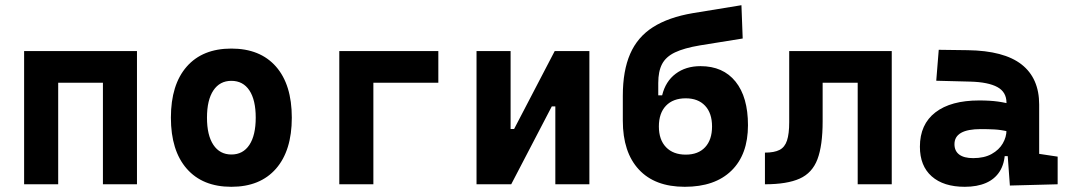

<svg xmlns="http://www.w3.org/2000/svg" viewBox="-20 -716 4142 746"><path d="M379.9 0V-517.6H512.2V0ZM73.7 0V-517.6H206.1V0ZM79.1 -394.5V-517.6H509.8V-394.5Z M878.9 9.8Q767.1 9.8 705.6 -60.5Q644 -130.9 644 -258.8Q644 -387.2 705.6 -457.3Q767.1 -527.3 878.9 -527.3Q990.8 -527.3 1052.3 -457.3Q1113.8 -387.2 1113.8 -258.8Q1113.8 -130.9 1052.3 -60.5Q990.8 9.8 878.9 9.8ZM879.2 -115.7Q924.3 -115.7 949 -153.1Q973.6 -190.5 973.6 -258.9Q973.6 -327.6 949 -364.7Q924.3 -401.9 878.9 -401.9Q834 -401.9 809.1 -364.7Q784.2 -327.5 784.2 -258.8Q784.2 -190.4 809.1 -153.1Q834 -115.7 879.2 -115.7Z M1298.3 0V-517.6H1430.7V0ZM1328.6 -394.5V-517.6H1683.1V-394.5Z M1928.7 0V-214.8H1977.5L2135.3 -517.6H2169.4V-302.7H2124L1966.3 0ZM1831.5 0V-517.6H1963.9V0ZM2137.7 0V-517.6H2270V0Z M2640.6 9.8Q2524.4 9.8 2462.2 -57.4Q2399.9 -124.5 2399.9 -247.1V-343.8Q2399.9 -441.4 2428.5 -506.8Q2457 -572.3 2517.3 -610.6Q2577.6 -648.9 2672.4 -665L2860.8 -695.8L2865.7 -566.4L2699.2 -539.6Q2638.2 -529.3 2602.8 -512.5Q2567.4 -495.6 2552.5 -467.3Q2537.6 -439 2537.6 -393.6V-345.7H2552.7Q2565.9 -399.9 2605.2 -429.4Q2644.5 -459 2701.7 -459Q2789.6 -459 2837.9 -398.9Q2886.2 -338.9 2886.2 -229.5Q2886.2 -115.7 2822 -53Q2757.8 9.8 2640.6 9.8ZM2644.5 -115.2Q2692.9 -115.2 2719.7 -144Q2746.6 -172.9 2746.6 -224.6Q2746.6 -276.4 2719.5 -305.2Q2692.4 -334 2644.5 -334Q2595.2 -334 2567.6 -305.2Q2540 -276.4 2540 -224.6Q2540 -172.9 2567.9 -144Q2595.7 -115.2 2644.5 -115.2Z M2952.1 0V-123Q2988.3 -123 3008.8 -133.5Q3029.3 -144 3037.8 -169.9Q3046.4 -195.8 3046.4 -241.2V-517.6H3176.3V-244.6Q3176.3 -150.4 3156.1 -97.2Q3135.9 -43.9 3087 -22Q3038 0 2952.1 0ZM3312.5 0V-517.6H3444.8V0ZM3071.8 -394.5V-517.6H3426.8V-394.5Z M3903.8 4.9 3892.6 -148.4 3890.6 -215.8V-316.9Q3890.6 -358.4 3855.2 -377.7Q3819.8 -397 3750 -398.9L3617.7 -402.3L3627.4 -522.5L3740.2 -521Q3880.9 -519 3949.2 -465.6Q4017.6 -412.1 4017.6 -309.6V-118.2L4089.4 -107.4V0ZM3728.5 9.8Q3646 9.8 3600.1 -30.8Q3554.2 -71.3 3554.2 -146Q3554.2 -232.9 3614.3 -279.3Q3674.3 -325.7 3784.7 -325.7Q3827.1 -325.7 3858.2 -321.3Q3889.2 -316.9 3920.9 -307.6L3899.4 -204.6Q3868.2 -211.9 3843.3 -213.1Q3818.4 -214.4 3791 -214.4Q3688.5 -214.4 3688.5 -155.8Q3688.5 -129.4 3707 -115.5Q3725.6 -101.6 3761.2 -101.6Q3804.2 -101.6 3833 -117.7Q3861.8 -133.8 3876.2 -158.7Q3890.6 -183.6 3890.6 -210V-242.2L3909.2 -109.4H3867.7L3884.8 -125Q3883.3 -80.1 3864.3 -50Q3845.2 -20 3810.8 -5.1Q3776.4 9.8 3728.5 9.8Z"/></svg>

Font: Cascadia Mono PL
Style: Regular
Weight: 400
Monospace: yes
Designer: Aaron Bell
Foundry: Saja Typeworks
Version: Version 2102.003